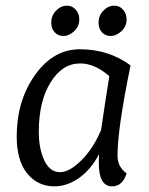

<svg xmlns="http://www.w3.org/2000/svg" viewBox="-20 -648 527 678"><path d="M330 -104Q301 -49 259 -19.5Q217 10 172 10Q113 10 76 -35.5Q39 -81 39 -166Q39 -292 103.5 -383Q168 -474 262 -474Q364 -474 441 -417Q395 -193 395 -99Q395 -58 427 -36Q413 10 376 10Q329 10 329 -71Q329 -93 330 -104ZM337 -189Q350 -279 366 -379Q315 -424 263 -424Q200 -424 158.5 -357Q117 -290 117 -183Q117 -123 136.5 -81.5Q156 -40 192 -40Q225 -40 267 -81.5Q309 -123 337 -189ZM204 -521Q185 -521 173 -534Q161 -547 161 -568Q161 -593 178 -610.5Q195 -628 217 -628Q235 -628 247.5 -614Q260 -600 260 -579Q260 -555 242 -538Q224 -521 204 -521ZM371 -521Q352 -521 340 -534Q328 -547 328 -568Q328 -593 345 -610.5Q362 -628 384 -628Q402 -628 414.5 -614Q427 -600 427 -579Q427 -555 409 -538Q391 -521 371 -521Z"/></svg>

Font: Overlock
Style: Italic
Weight: 400
Designer: Dario Muhafara
Foundry: Dario Manuel Muhafara
Version: Version 1.002